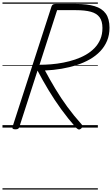

<svg xmlns="http://www.w3.org/2000/svg" viewBox="-20 -1030 904 1550"><path d="M104 14Q90 14 84 9.5Q78 5 81 -6L396 -978Q400 -988 406.5 -993Q413 -998 429 -998H595Q685 -998 744.5 -980Q804 -962 834 -920Q864 -878 864 -806Q864 -748 844.5 -701Q825 -654 789.5 -616.5Q754 -579 706 -551.5Q658 -524 600 -505Q542 -486 477 -475Q412 -464 343 -461Q383 -386 427.5 -312Q472 -238 524 -167Q576 -96 638 -27Q645 -20 646 -11.5Q647 -3 634 9Q622 18 613 14.5Q604 11 593 0Q530 -71 474.5 -147.5Q419 -224 371.5 -303Q324 -382 283 -460L136 -5Q133 5 126.5 9.5Q120 14 104 14ZM299 -507Q344 -507 393 -511Q442 -515 491 -524.5Q540 -534 586.5 -549.5Q633 -565 673 -588Q713 -611 743 -642Q773 -673 790 -713Q807 -753 807 -804Q807 -859 784 -890.5Q761 -922 713.5 -935Q666 -948 591 -948H441ZM0 490H770V500H0ZM0 -20H770V0H0ZM0 -505H770V-500H0ZM0 -1010H770V-1000H0Z"/></svg>

Font: Playwrite NZ Guides
Style: Regular
Weight: 400
Designer: Veronika Burian, José Scaglione
Foundry: TypeTogether
Version: Version 1.003